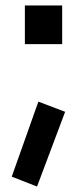

<svg xmlns="http://www.w3.org/2000/svg" viewBox="-20 -519 306 701"><path d="M207 -357.9H70.8V-499H207ZM217.8 -110.8 115.2 162.1 22.9 126 120.1 -147.9Z"/></svg>

Font: Sora Medium
Style: Regular
Weight: 500
Designer: Jonathan Barnbrook, Julián Moncada
Foundry: Barnbrook Fonts
Version: Version 2.000